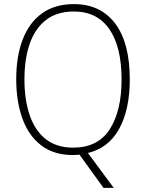

<svg xmlns="http://www.w3.org/2000/svg" viewBox="-20 -745 711 935"><path d="M612 -358Q612 -212 560.5 -118Q509 -24 408 0L534 170H484L367 8Q349 10 335 10Q241 10 179.5 -38Q118 -86 88.5 -169.5Q59 -253 59 -359Q59 -472 91 -554Q123 -636 185.5 -680.5Q248 -725 340 -725Q469 -725 540.5 -631Q612 -537 612 -358ZM99 -359Q99 -258 125 -183Q151 -108 203.5 -67Q256 -26 336 -26Q457 -26 514.5 -115.5Q572 -205 572 -358Q572 -517 512.5 -603Q453 -689 340 -689Q258 -689 204.5 -648Q151 -607 125 -532.5Q99 -458 99 -359Z"/></svg>

Font: Noto Sans Arabic UI SmCn XLt
Style: Regular
Weight: 200
Width: 4
Designer: Monotype Design Team, Nadine Chahine and Nizar Qandah
Foundry: Monotype Imaging Inc.
Version: Version 2.010; ttfautohint (v1.8.4.7-5d5b)